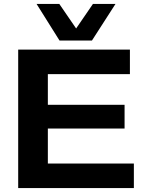

<svg xmlns="http://www.w3.org/2000/svg" viewBox="-20 -951 727 971"><path d="M72 0V-700H637V-576H222V-421H610V-301H222V-124H657V0ZM564 -931 445 -746H281L165 -931H280L365 -807L450 -931Z"/></svg>

Font: Georama SemiExpanded SemiBold
Style: Regular
Weight: 600
Width: 6
Designer: Jean-Baptiste Levee
Foundry: Production Type
Version: Version 1.001